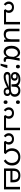

<svg xmlns="http://www.w3.org/2000/svg" viewBox="2943 -3549 725 6651"><g transform="rotate(90 3305.5 -223.5)"><path d="M229 -346Q297 -346 340.5 -320.5Q384 -295 405.5 -255.5Q427 -216 427 -173Q427 -133 414 -102Q401 -71 382 -57L357 -70H739V-554H825V0H328L299 -52Q319 -72 331 -96.5Q343 -121 343 -158Q343 -212 314 -244Q285 -276 229 -276Q194 -276 168.5 -260.5Q143 -245 129.5 -220Q116 -195 116 -164Q116 -130 130 -102Q144 -74 175 -51L129 7Q87 -24 59.5 -66.5Q32 -109 32 -166Q32 -219 56.5 -259.5Q81 -300 125.5 -323Q170 -346 229 -346Z M1429 -536V0H1357L1344 -71H1340Q1323 -43 1296 -25Q1269 -7 1237 1.5Q1205 10 1170 10Q1106 10 1062.5 -10.5Q1019 -31 997 -74Q975 -117 975 -185V-536H1064V-191Q1064 -127 1093 -95Q1122 -63 1183 -63Q1272 -63 1306.5 -113Q1341 -163 1341 -257V-536Z M1774 13Q1713 13 1666 -18.5Q1619 -50 1592.5 -111.5Q1566 -173 1566 -262Q1566 -356 1599 -421.5Q1632 -487 1686.5 -522Q1741 -557 1804 -557Q1838 -557 1870.5 -543Q1903 -529 1929.5 -497.5Q1956 -466 1971 -414H1974L1997 -543H2087Q2076 -490 2064.5 -431Q2053 -372 2042.5 -314.5Q2032 -257 2025.5 -206.5Q2019 -156 2019 -119Q2019 -92 2034.5 -77.5Q2050 -63 2073 -63Q2082 -63 2092 -65Q2102 -67 2110 -71L2123 -1Q2112 4 2095 8.5Q2078 13 2054 13Q2006 13 1976.5 -13.5Q1947 -40 1947 -97H1943Q1881 13 1774 13ZM1793 -64Q1829 -64 1861.5 -86.5Q1894 -109 1916 -147.5Q1938 -186 1941 -232L1950 -335Q1938 -379 1922.5 -407.5Q1907 -436 1889 -452Q1871 -468 1851.5 -474Q1832 -480 1813 -480Q1774 -480 1739 -455.5Q1704 -431 1682 -383Q1660 -335 1660 -263Q1660 -168 1695.5 -116Q1731 -64 1793 -64Z M2329 -116 2336 -105Q2327 -70 2313.5 -32Q2300 6 2284.5 44Q2269 82 2252 119H2185Q2200 60 2212.5 -2Q2225 -64 2232 -116ZM2286 -414Q2260 -414 2242 -430Q2224 -446 2224 -482Q2224 -520 2242 -535Q2260 -550 2286 -550Q2312 -550 2330 -535Q2348 -520 2348 -482Q2348 -446 2330 -430Q2312 -414 2286 -414Z M2730 -566Q2785 -566 2827.5 -555Q2870 -544 2903 -520.5Q2936 -497 2964 -458L2934 -470Q2964 -512 3005.5 -539Q3047 -566 3118 -566Q3192 -566 3239.5 -538Q3287 -510 3309.5 -467Q3332 -424 3332 -377Q3332 -337 3321 -307Q3310 -277 3288.5 -255Q3267 -233 3234 -216L3069 -181L3007 -173Q2979 -169 2940 -167.5Q2901 -166 2872 -166H2675Q2635 -166 2614.5 -163.5Q2594 -161 2582 -156Q2566 -149 2560 -138.5Q2554 -128 2554 -114Q2554 -89 2567 -76.5Q2580 -64 2598.5 -60Q2617 -56 2632 -56Q2678 -56 2721 -66Q2764 -76 2803 -91Q2842 -106 2877 -121Q2900 -131 2921.5 -140.5Q2943 -150 2965 -158.5Q2987 -167 3009 -174.5Q3031 -182 3054 -188Q3077 -196 3091.5 -203.5Q3106 -211 3117 -216.5Q3128 -222 3139.5 -225.5Q3151 -229 3168 -229Q3205 -229 3236.5 -217.5Q3268 -206 3287 -181Q3306 -156 3306 -115Q3306 -54 3267 -21Q3228 12 3159 12Q3102 12 3069.5 -7.5Q3037 -27 3023 -57.5Q3009 -88 3009 -119Q3009 -148 3026 -168.5Q3043 -189 3071 -198L3123 -217Q3113 -211 3102.5 -199Q3092 -187 3085 -168.5Q3078 -150 3078 -124Q3078 -85 3100.5 -67.5Q3123 -50 3158 -50Q3198 -50 3214 -69.5Q3230 -89 3230 -115Q3230 -141 3219 -155Q3208 -169 3190.5 -175Q3173 -181 3155 -181Q3129 -181 3108 -172Q3087 -163 3065 -146L3059 -155Q3046 -142 3030.5 -129.5Q3015 -117 2996 -105Q2977 -93 2953 -81Q2897 -53 2843.5 -32Q2790 -11 2737.5 0.5Q2685 12 2632 12Q2591 12 2554 0.5Q2517 -11 2494 -38.5Q2471 -66 2471 -113Q2471 -140 2483 -165Q2495 -190 2522 -206Q2542 -219 2572.5 -226Q2603 -233 2658 -233H3005Q3061 -233 3099.5 -237.5Q3138 -242 3164.5 -251.5Q3191 -261 3208 -276Q3228 -293 3237 -317.5Q3246 -342 3246 -373Q3246 -400 3233.5 -428.5Q3221 -457 3191.5 -476.5Q3162 -496 3110 -496Q3078 -496 3054 -486.5Q3030 -477 3015 -459Q2997 -438 2990 -405Q2983 -372 2983 -310V-259H2900V-323Q2900 -367 2890.5 -404.5Q2881 -442 2850 -467Q2832 -481 2804.5 -490Q2777 -499 2727 -499Q2671 -499 2633.5 -490Q2596 -481 2569 -456Q2565 -452 2562 -444.5Q2559 -437 2557 -430Q2552 -414 2550 -404Q2548 -394 2548 -381Q2548 -337 2570 -318.5Q2592 -300 2627 -300Q2655 -300 2670.5 -310Q2686 -320 2692.5 -335.5Q2699 -351 2699 -367Q2699 -397 2681 -413.5Q2663 -430 2625 -430Q2584 -430 2553.5 -412Q2523 -394 2504 -373L2508 -415Q2533 -442 2568 -460Q2603 -478 2645 -478Q2692 -478 2720.5 -462Q2749 -446 2762 -420.5Q2775 -395 2775 -366Q2775 -333 2760 -304Q2745 -275 2712.5 -257.5Q2680 -240 2628 -240Q2555 -240 2515.5 -277.5Q2476 -315 2476 -385Q2476 -436 2505 -477Q2534 -518 2590.5 -542Q2647 -566 2730 -566Z M3519 -414Q3493 -414 3475 -430Q3457 -446 3457 -482Q3457 -520 3475 -535Q3493 -550 3519 -550Q3545 -550 3563 -535Q3581 -520 3581 -482Q3581 -446 3563 -430Q3545 -414 3519 -414ZM3519 14Q3493 14 3475 -2Q3457 -18 3457 -54Q3457 -92 3475 -107Q3493 -122 3519 -122Q3545 -122 3563 -107Q3581 -92 3581 -54Q3581 -18 3563 -2Q3545 14 3519 14Z M3895 -346Q3963 -346 4006.5 -320.5Q4050 -295 4071.5 -255.5Q4093 -216 4093 -173Q4093 -133 4080 -102Q4067 -71 4048 -57L4023 -70H4405V-554H4491V0H3994L3965 -52Q3985 -72 3997 -96.5Q4009 -121 4009 -158Q4009 -212 3980 -244Q3951 -276 3895 -276Q3860 -276 3834.5 -260.5Q3809 -245 3795.5 -220Q3782 -195 3782 -164Q3782 -130 3796 -102Q3810 -74 3841 -51L3795 7Q3753 -24 3725.5 -66.5Q3698 -109 3698 -166Q3698 -219 3722.5 -259.5Q3747 -300 3791.5 -323Q3836 -346 3895 -346Z M4791 -346Q4859 -346 4902.5 -320.5Q4946 -295 4967.5 -255.5Q4989 -216 4989 -173Q4989 -133 4976 -102Q4963 -71 4944 -57L4919 -70H5238L5253 0H4890L4861 -52Q4881 -72 4893 -96.5Q4905 -121 4905 -158Q4905 -212 4876 -244Q4847 -276 4791 -276Q4756 -276 4730.5 -260.5Q4705 -245 4691.5 -220Q4678 -195 4678 -164Q4678 -130 4692 -102Q4706 -74 4737 -51L4691 7Q4649 -24 4621.5 -66.5Q4594 -109 4594 -166Q4594 -219 4618.5 -259.5Q4643 -300 4687.5 -323Q4732 -346 4791 -346ZM5418 -566Q5493 -566 5548.5 -544Q5604 -522 5640.5 -483Q5677 -444 5695 -392Q5713 -340 5713 -281Q5713 -211 5692 -156.5Q5671 -102 5635 -61Q5599 -20 5552 9L5502 -54Q5535 -74 5563 -104Q5591 -134 5607.5 -176Q5624 -218 5624 -271Q5624 -337 5599.5 -387Q5575 -437 5529 -465.5Q5483 -494 5416 -494Q5350 -494 5303 -464.5Q5256 -435 5231 -385Q5206 -335 5206 -273Q5206 -222 5219.5 -183Q5233 -144 5258.5 -113.5Q5284 -83 5319 -59L5281 0H5248L5200 -64Q5179 -89 5160 -120Q5141 -151 5129 -190.5Q5117 -230 5117 -278Q5117 -339 5136.5 -391.5Q5156 -444 5194.5 -483Q5233 -522 5289 -544Q5345 -566 5418 -566Z M6540 -554V0H5815V-313Q5815 -387 5831.5 -431Q5848 -475 5878 -504Q5910 -535 5954.5 -550.5Q5999 -566 6057 -566Q6117 -566 6161.5 -551Q6206 -536 6235 -507Q6267 -476 6281.5 -429.5Q6296 -383 6296 -322V-222H5901V-70H6454V-554ZM6056 -496Q5975 -496 5938 -454.5Q5901 -413 5901 -321V-292H6210V-320Q6210 -415 6173 -455.5Q6136 -496 6056 -496Z"/></g></svg>

Font: hexlmalayalam05
Style: Book
Weight: 400
Designer: Jelle Bosma - Monotype Design Team
Foundry: Monotype Imaging Inc.
Version: Version 2.003